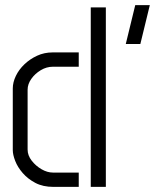

<svg xmlns="http://www.w3.org/2000/svg" viewBox="-20 -731 606 751"><path d="M472 -559 509 -711H566L529 -559ZM189 0Q148 0 118.5 -15.5Q89 -31 69 -54Q49 -77 39.5 -101.5Q30 -126 30 -144V-385Q30 -409 42 -434Q54 -459 75.5 -479.5Q97 -500 125 -513Q153 -526 186 -526H288V-470H187Q162 -470 139.5 -456.5Q117 -443 102.5 -422.5Q88 -402 88 -380V-146Q88 -123 104 -102.5Q120 -82 142.5 -69Q165 -56 187 -56H288V0ZM335 0V-702H394V0Z"/></svg>

Font: Stick No Bills Light
Style: Regular
Weight: 300
Version: Version 2.000